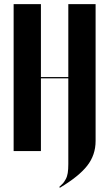

<svg xmlns="http://www.w3.org/2000/svg" viewBox="-20 -719 520 914"><path d="M44.9 -699.2H174.8V-352.1H305.2V-699.2H435.1V-47.9Q435.1 19 395 70.1Q355 121.1 265.1 174.8L262.2 170.9Q274.9 159.2 280.3 153.1Q285.6 147 292.7 134.3Q299.8 121.6 302.5 104.5Q305.2 87.4 305.2 62V-346.2H174.8V0H44.9Z"/></svg>

Font: Moniqa Black Display
Style: Regular
Weight: 900
Designer: Rajesh Rajput
Foundry: Rajesh Rajput
Version: Version 1.000